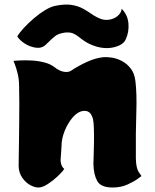

<svg xmlns="http://www.w3.org/2000/svg" viewBox="-20 -832 690 855"><path d="M57 -670Q67 -687 87 -708.5Q107 -730 131.5 -751Q156 -772 181 -787Q206 -802 226 -806Q270 -815 299.5 -810Q329 -805 350.5 -793Q372 -781 390.5 -768Q409 -755 431 -747Q450 -741 470 -745Q490 -749 505 -762Q520 -775 522 -793Q549 -765 552 -727Q555 -689 540 -657Q530 -633 491 -622.5Q452 -612 408 -625Q380 -634 362.5 -645Q345 -656 332.5 -666.5Q320 -677 306 -683Q292 -689 270 -687Q241 -683 226 -671.5Q211 -660 185 -634Q167 -616 140.5 -619.5Q114 -623 90.5 -638Q67 -653 57 -670ZM585 -126Q586 -83 598 -65.5Q610 -48 610 -48Q610 -48 593 -35.5Q576 -23 547 -10Q518 3 482 3Q429 3 413 -26Q397 -55 396 -101Q396 -109 397 -136Q398 -163 398.5 -197Q399 -231 398 -260.5Q397 -290 394 -302Q388 -324 377 -332Q366 -340 351 -338Q326 -335 304 -309.5Q282 -284 268 -249Q254 -214 254 -182Q253 -166 252 -150.5Q251 -135 250 -123Q249 -114 252.5 -101Q256 -88 266 -80Q259 -68 238.5 -48.5Q218 -29 194.5 -13.5Q171 2 154 3Q137 4 116 -7Q95 -18 79.5 -40Q64 -62 63 -92Q63 -100 63.5 -129Q64 -158 64.5 -199.5Q65 -241 65.5 -286.5Q66 -332 66 -375Q66 -418 65 -450Q65 -477 59 -502.5Q53 -528 46.5 -544.5Q40 -561 40 -561Q49 -562 71.5 -563Q94 -564 122 -562.5Q150 -561 177.5 -554Q205 -547 224 -532Q244 -516 264 -512.5Q284 -509 296 -517Q331 -540 367.5 -556.5Q404 -573 437 -577Q454 -579 477.5 -575.5Q501 -572 523.5 -560Q546 -548 562.5 -526.5Q579 -505 583 -471Q590 -413 587 -329.5Q584 -246 585 -126Z"/></svg>

Font: Potta One
Style: Regular
Weight: 400
Designer: 108,108go
Foundry: Font Zone 108
Version: Version 1.000